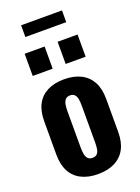

<svg xmlns="http://www.w3.org/2000/svg" viewBox="-180 -1052 831 1139"><g transform="rotate(-20 235.5 -483.0)"><path d="M235 10Q173 10 129 -12.5Q85 -35 62.5 -78Q40 -121 40 -185V-393Q40 -457 62.5 -500Q85 -543 129 -565.5Q173 -588 235 -588Q297 -588 341 -565.5Q385 -543 408 -500Q431 -457 431 -393V-185Q431 -121 408 -78Q385 -35 341 -12.5Q297 10 235 10ZM236 -92Q255 -92 265 -102.5Q275 -113 278 -131.5Q281 -150 281 -174V-403Q281 -428 278 -446Q275 -464 265 -475Q255 -486 236 -486Q217 -486 207 -475Q197 -464 193.5 -446Q190 -428 190 -403V-174Q190 -150 193.5 -131.5Q197 -113 207 -102.5Q217 -92 236 -92ZM276 -670V-810H402V-670ZM68 -670V-810H194V-670ZM106 -902V-976H364V-902Z"/></g></svg>

Font: Oswald SemiBold
Style: Regular
Weight: 600
Designer: Vernon Adams
Foundry: Vernon Adams
Version: Version 4.100; ttfautohint (v1.8.1.43-b0c9)